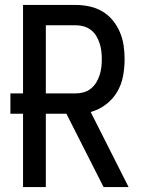

<svg xmlns="http://www.w3.org/2000/svg" viewBox="-20 -755 588 775"><path d="M73 0V-296H22V-378H73V-735H286Q314 -735 341.5 -729Q369 -723 393 -709Q417 -695 435 -673Q453 -651 464 -625Q475 -599 479 -571.5Q483 -544 483 -516Q483 -481 476.5 -447Q470 -413 452.5 -383.5Q435 -354 407 -333Q379 -312 346 -303L499 0H398L322 -150L248 -296H165V0ZM165 -378H286Q302 -378 318 -382.5Q334 -387 347 -397.5Q360 -408 368.5 -422Q377 -436 382 -451.5Q387 -467 389 -483Q391 -499 391 -516Q391 -532 389 -548.5Q387 -565 382 -580.5Q377 -596 368.5 -610Q360 -624 347 -634Q334 -644 318 -648.5Q302 -653 286 -653H165Z"/></svg>

Font: Iosevka Semi-Condensed Medium
Style: Regular
Weight: 500
Monospace: yes
Designer: Belleve Invis
Foundry: Belleve Invis
Version: Version 27.3.5